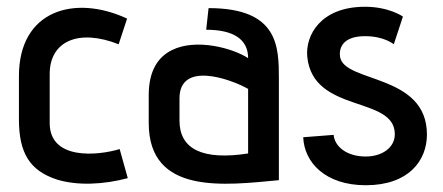

<svg xmlns="http://www.w3.org/2000/svg" viewBox="-20 -533 1312 568"><path d="M334 -92C268 -72 127 -59 127 -169V-314C127 -411 212 -449 331 -402L356 -478C201 -550 36 -503 36 -308V-180C36 -79 69 -28 148 -2C209 17 287 13 358 -6Z M805 -298C805 -394 805 -509 597 -509L590 -445C669 -445 714 -418 714 -361C668 -391 560 -420 489 -385C448 -365 420 -324 420 -252V-169C420 45 646 15 805 0ZM714 -79C579 -58 511 -92 511 -176V-242C511 -352 659 -301 714 -270Z M877 -127C880 -52 943 15 1062 15C1189 15 1243 -58 1243 -135C1243 -316 998 -287 986 -365C982 -395 998 -426 1060 -426C1117 -426 1145 -402 1145 -402L1172 -484C1172 -484 1131 -513 1060 -513C928 -513 883 -428 889 -365C906 -196 1148 -251 1148 -136C1148 -96 1110 -70 1062 -70C1005 -70 970 -100 967 -134Z"/></svg>

Font: Advent Pro
Style: SemiBold
Weight: 600
Designer: Andreas Kalpakidis
Foundry: Andreas Kalpakidis
Version: Version 2.002 2008